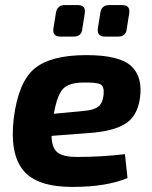

<svg xmlns="http://www.w3.org/2000/svg" viewBox="-20 -724 600 756"><path d="M271 -580H218Q187 -580 190 -610L200 -672Q204 -704 236 -704H286Q318 -704 314 -673L304 -610Q301 -580 271 -580ZM446 -580H393Q362 -580 365 -610L375 -673Q379 -704 410 -704H461Q493 -704 489 -673L479 -610Q476 -580 446 -580ZM472 -117 482 -23Q399 12 265 12Q124 12 71 -54Q18 -120 34 -257Q52 -401 116 -454Q180 -507 320 -507Q450 -507 496.5 -464Q543 -421 531 -337Q521 -267 474 -237Q427 -207 329 -200L183 -189Q184 -140 207.5 -123Q231 -106 282 -106Q379 -106 472 -117ZM192 -276 307 -287Q347 -290 365.5 -303Q384 -316 388 -351Q391 -384 375.5 -392Q360 -400 310 -399Q252 -399 228.5 -374.5Q205 -350 192 -276Z"/></svg>

Font: Ezarion
Style: Bold Italic
Weight: 700
Italic angle: -8°
Designer: Natanael Gama
Version: Version 1.001;PS 001.001;hotconv 1.0.70;makeotf.lib2.5.58329